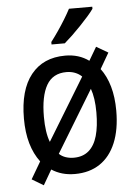

<svg xmlns="http://www.w3.org/2000/svg" viewBox="-56 -809 642 902"><g transform="rotate(-5 265.0 -358.0)"><path d="M483.4 -270Q483.4 -181.2 457.3 -118.4Q431.2 -55.7 382.1 -22.9Q333 9.8 264.2 9.8Q232.4 9.8 205.1 2Q177.7 -5.9 154.8 -21L113.8 49.8L59.1 17.1L106.4 -63.5Q77.6 -101.6 62.7 -153.1Q47.9 -204.6 47.9 -270Q47.9 -404.8 105.2 -476.6Q162.6 -548.3 266.6 -548.3Q298.8 -548.3 326.7 -539.8Q354.5 -531.2 377.9 -514.2L415 -577.1L470.2 -544.9L427.2 -470.7Q454.6 -434.6 469 -384Q483.4 -333.5 483.4 -270ZM142.1 -270Q142.1 -233.4 146.5 -203.4Q150.9 -173.3 159.7 -150.9L337.9 -443.4Q324.2 -456.5 305.9 -463.6Q287.6 -470.7 265.6 -470.7Q201.2 -470.7 171.6 -419.2Q142.1 -367.7 142.1 -270ZM389.6 -270Q389.6 -304.2 385.5 -332.5Q381.3 -360.8 373.5 -382.3L196.8 -91.3Q209.5 -79.1 227.3 -73Q245.1 -66.9 265.6 -66.9Q308.6 -66.9 336.2 -90.6Q363.8 -114.3 376.7 -159.4Q389.6 -204.6 389.6 -270ZM413.6 -766.1V-756.3Q403.3 -741.7 386 -721.9Q368.7 -702.1 348.1 -680.7Q327.6 -659.2 307.1 -639.6Q286.6 -620.1 270 -606H207.5V-617.7Q225.1 -640.6 242.7 -666.3Q260.3 -691.9 276.1 -717.8Q292 -743.7 303.7 -766.1Z"/></g></svg>

Font: Open Sans SemiCondensed Medium
Style: Regular
Weight: 500
Width: 4
Designer: Monotype Design Team
Foundry: Monotype Imaging Inc.
Version: Version 3.000